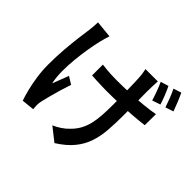

<svg xmlns="http://www.w3.org/2000/svg" viewBox="-209 -1082 1418 1418"><g transform="rotate(45 500.0 -373.0)"><path d="M747 -772Q746 -756 745 -739.5Q744 -723 744 -706Q743 -693 743 -665.5Q743 -638 743.5 -603.5Q744 -569 744 -533.5Q744 -498 744.5 -468Q745 -438 745 -421Q745 -333 739.5 -260Q734 -187 713 -125.5Q692 -64 648.5 -11Q605 42 529 90L425 8Q453 -3 484.5 -24Q516 -45 536 -67Q568 -98 587.5 -133Q607 -168 617.5 -210Q628 -252 631.5 -304Q635 -356 635 -422Q635 -448 634.5 -488Q634 -528 633 -571Q632 -614 631 -650Q630 -686 628 -706Q627 -724 623.5 -742Q620 -760 618 -772ZM372 -573Q396 -570 421.5 -567.5Q447 -565 473.5 -564Q500 -563 526 -563Q590 -563 659.5 -566Q729 -569 794 -575.5Q859 -582 908 -591L907 -475Q860 -469 797 -464Q734 -459 664.5 -456.5Q595 -454 529 -454Q507 -454 479.5 -455Q452 -456 424.5 -457Q397 -458 372 -460ZM259 -755Q253 -738 246.5 -716Q240 -694 237 -679Q226 -634 216 -574.5Q206 -515 199.5 -450Q193 -385 193.5 -323Q194 -261 205 -210Q215 -236 228.5 -271Q242 -306 254 -337L312 -301Q298 -260 284.5 -215.5Q271 -171 261 -131Q251 -91 244 -63Q241 -52 239.5 -38Q238 -24 238 -16Q239 -8 239.5 3Q240 14 241 24L142 34Q131 4 117.5 -48.5Q104 -101 95 -163.5Q86 -226 86 -288Q86 -370 92 -446Q98 -522 106 -584.5Q114 -647 120 -688Q123 -708 124 -729.5Q125 -751 126 -768ZM826 -804Q840 -775 856 -735Q872 -695 881 -665L817 -643Q807 -676 792.5 -715.5Q778 -755 764 -785ZM928 -836Q942 -807 958.5 -766.5Q975 -726 985 -697L922 -676Q911 -709 896 -748Q881 -787 866 -816Z"/></g></svg>

Font: Noto Sans SC Thin SemiBold
Style: Regular
Weight: 600
Version: Version 2.004-H2;hotconv 1.0.118;makeotfexe 2.5.65603